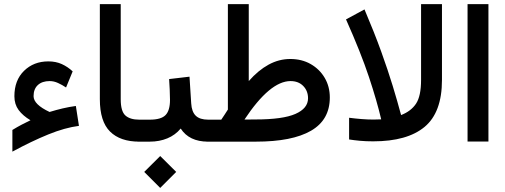

<svg xmlns="http://www.w3.org/2000/svg" viewBox="-20 -692 2469 938"><path d="M128.9 -104.5Q91.8 -126.5 71 -154.5Q50.3 -182.6 50.3 -221.7Q50.3 -299.8 97.4 -345.9Q144.5 -392.1 216.3 -392.1Q252.9 -392.1 282 -378.9Q311 -365.7 335 -343.3L302.7 -264.6Q283.7 -277.3 263.4 -286.6Q243.2 -295.9 222.7 -295.9Q186 -295.9 165 -276.6Q144 -257.3 144 -222.2Q144 -181.6 222.2 -145Q253.9 -154.8 286.1 -162.4Q318.4 -169.9 350.6 -174.3L365.7 -77.1Q297.4 -68.4 215.8 -35.2Q134.3 -2 40.5 48.8V-57.1Q64.5 -71.8 85.9 -83Q107.4 -94.2 128.9 -104.5Z M672.4 0H660.2Q567.4 0 517.6 -49.3Q467.8 -98.6 467.8 -207.5V-671.9H569.8V-207Q569.8 -148.4 592.5 -127.9Q615.2 -107.4 660.2 -107.4H672.4Z M1007.8 0H996.1Q904.3 0 862.8 -64Q836.4 -32.2 797.6 -16.1Q758.8 0 711.9 0H652.8V-107.4H711.9Q767.1 -107.4 788.8 -129.9Q810.5 -152.3 810.5 -203.6Q810.5 -228 809.1 -254.4Q807.6 -280.8 806.2 -305.7L905.8 -317.4L914.1 -187Q916.5 -146 936.3 -126.7Q956.1 -107.4 997.1 -107.4H1007.8ZM684.6 147.9 762.7 70.3 840.8 147.9 762.7 226.1Z M1195.3 -295.9Q1241.7 -348.6 1292.2 -376.2Q1342.8 -403.8 1397.9 -403.8Q1454.6 -403.8 1498 -378.9Q1541.5 -354 1566.4 -311.5Q1591.3 -269 1591.3 -215.8Q1591.3 -106.4 1499.3 -53.2Q1407.2 0 1230.5 0H988.3V-107.4H1061Q1069.3 -120.1 1077.6 -132.3Q1085.9 -144.5 1093.3 -156.7V-671.9H1195.3ZM1228 -108.4Q1361.8 -108.4 1423.3 -135.5Q1484.9 -162.6 1484.9 -211.9Q1484.9 -248 1461.4 -272Q1438 -295.9 1399.4 -295.9Q1298.8 -295.9 1174.3 -107.9Z M1685.5 -116.7Q1715.3 -112.8 1745.6 -110.4Q1775.9 -107.9 1804.7 -107.9Q1824.7 -107.9 1842.3 -108.9Q1821.8 -197.3 1782.5 -315.7Q1743.2 -434.1 1670.4 -597.2L1760.7 -646Q1809.1 -532.2 1842.3 -440.2Q1875.5 -348.1 1898.7 -272Q1921.9 -195.8 1939.5 -129.9Q1987.8 -148.4 2012.5 -185.5Q2037.1 -222.7 2037.1 -301.8V-671.9H2139.2V-301.3Q2139.2 -142.6 2054.2 -72Q1969.2 -1.5 1803.2 -1.5Q1766.6 -1.5 1738.3 -4.2Q1710 -6.8 1685.5 -10.7Z M2264.2 -671.9H2366.2V-0.5H2264.2Z"/></svg>

Font: Vazir Medium FD-WOL
Style: Medium-FD-WOL
Weight: 500
Designer: Saber Rastikerdar
Foundry: Saber Rastikerdar
Version: Version 30.0.0